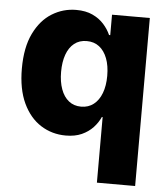

<svg xmlns="http://www.w3.org/2000/svg" viewBox="-53 -598 742 850"><g transform="rotate(5 317.5 -173.0)"><path d="M579.1 204.1H409.2V-87.4H405.8Q394.5 -62 374.3 -40.3Q354 -18.6 324.2 -5.1Q294.4 8.3 253.4 8.3Q191.9 8.3 142.1 -23.4Q92.3 -55.2 63.2 -117.4Q34.2 -179.7 34.2 -270.5Q34.2 -364.7 64.5 -426.8Q94.7 -488.8 144.3 -519.3Q193.8 -549.8 252 -549.8Q294.4 -549.8 324.7 -535.6Q355 -521.5 375 -499Q395 -476.6 405.8 -451.7H411.1V-542.5H579.1ZM310.1 -125Q342.3 -125 365.5 -143.1Q388.7 -161.1 401.1 -193.8Q413.6 -226.6 413.6 -271Q413.6 -315.9 401.1 -348.4Q388.7 -380.9 365.7 -398.7Q342.8 -416.5 310.1 -416.5Q277.3 -416.5 254.6 -398.4Q231.9 -380.4 220.2 -347.7Q208.5 -314.9 208.5 -271Q208.5 -227.1 220.5 -194.1Q232.4 -161.1 255.1 -143.1Q277.8 -125 310.1 -125Z"/></g></svg>

Font: Inter 16pt ExtraBold
Style: Regular
Weight: 800
Version: Version 4.001;git-66647c0bb